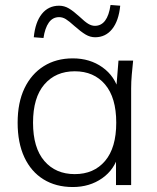

<svg xmlns="http://www.w3.org/2000/svg" viewBox="-20 -745 631 773"><path d="M273 8Q205 8 155 -23Q105 -54 78 -112Q51 -170 51 -251Q51 -332 78.5 -389.5Q106 -447 156 -478.5Q206 -510 273 -510Q342 -510 392.5 -474Q443 -438 459 -376H447L457 -501H516Q513 -472 510.5 -444Q508 -416 508 -389V0H447V-125H458Q442 -63 391.5 -27.5Q341 8 273 8ZM281 -44Q358 -44 403 -97Q448 -150 448 -251Q448 -352 403 -405Q358 -458 281 -458Q204 -458 158.5 -405Q113 -352 113 -251Q113 -150 158.5 -97Q204 -44 281 -44ZM155 -592 116 -595Q122 -656 148.5 -689Q175 -722 218 -722Q239 -722 257.5 -711Q276 -700 300 -678Q322 -657 335.5 -649Q349 -641 362 -641Q413 -641 425 -725L464 -722Q458 -661 431.5 -628Q405 -595 363 -595Q343 -595 324.5 -606Q306 -617 280 -640Q258 -660 245 -668Q232 -676 218 -676Q192 -676 176.5 -654Q161 -632 155 -592Z"/></svg>

Font: Mulish ExtraLight Light
Style: Regular
Weight: 300
Version: Version 3.603